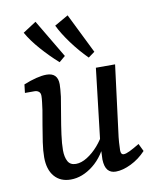

<svg xmlns="http://www.w3.org/2000/svg" viewBox="-76 -701 625 768"><g transform="rotate(-10 236.5 -317.5)"><path d="M150 7Q108 7 84 -21Q60 -49 60 -99Q60 -125 65 -159.5Q70 -194 76 -228Q82 -262 86 -286Q88 -301 90 -317Q92 -333 92 -343Q92 -355 85 -360.5Q78 -366 68 -366H29L33 -400Q60 -411 84 -417Q108 -423 126 -423Q172 -423 172 -376Q172 -368 171 -355.5Q170 -343 168 -326Q163 -294 156 -254Q149 -214 144 -177Q139 -140 139 -114Q139 -86 148.5 -68.5Q158 -51 181 -51Q203 -51 227 -66Q251 -81 272 -105Q293 -129 306 -156L312 -130Q286 -63 241.5 -28Q197 7 150 7ZM333 7Q312 7 300.5 -6.5Q289 -20 288 -50Q288 -62 289.5 -84.5Q291 -107 292 -125L326 -416H404L370 -148Q367 -127 365.5 -107Q364 -87 364 -74Q364 -56 376 -56Q385 -56 400.5 -63.5Q416 -71 441 -86L456 -55Q429 -26 395 -9.5Q361 7 333 7ZM331 -480 305 -461Q271 -495 241.5 -535Q212 -575 195 -610L251 -642ZM212 -484 187 -463Q151 -495 118 -532.5Q85 -570 66 -604L120 -639Z"/></g></svg>

Font: Yrsa
Style: Italic
Weight: 400
Italic angle: -7.10001°
Designer: Anna Giedrys (Yrsa+Rasa design), David Brezina (Yrsa art-direction, Rasa art-direction, design)
Foundry: Rosetta Type Foundry
Version: Version 2.004